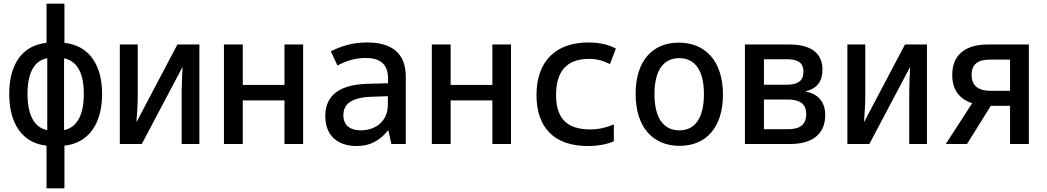

<svg xmlns="http://www.w3.org/2000/svg" viewBox="-20 -780 5670 1040"><path d="M232 240H329V9C460 -5 533 -110 533 -271C533 -432 460 -534 329 -548V-760H232V-548C101 -534 30 -433 30 -271C30 -110 101 -5 232 9ZM129 -271C129 -382 163 -451 236 -465V-75C163 -89 129 -162 129 -271ZM434 -271C434 -163 401 -91 327 -75V-464C401 -449 434 -380 434 -271Z M629 0H748L969 -418C967 -382 964 -321 964 -279V0H1060V-539H941L719 -118C721 -152 726 -214 726 -252V-539H629Z M1193 0H1295V-236H1521V0H1622V-539H1521V-320H1295V-539H1193Z M1912 11C1981 11 2036 -16 2081 -73H2084L2100 0H2178V-364C2178 -490 2105 -550 1968 -550C1888 -550 1828 -530 1772 -502L1808 -425C1855 -451 1906 -466 1961 -466C2034 -466 2082 -437 2082 -354V-329L1971 -326C1823 -322 1742 -267 1742 -151C1742 -45 1809 11 1912 11ZM1934 -74C1879 -74 1840 -99 1840 -156C1840 -219 1887 -253 1997 -256L2081 -259V-214C2081 -119 2010 -74 1934 -74Z M2319 0H2421V-236H2647V0H2748V-539H2647V-320H2421V-539H2319Z M3164 11C3218 11 3268 2 3305 -15V-106C3262 -88 3220 -79 3178 -79C3050 -79 2992 -139 2992 -266C2992 -394 3050 -461 3170 -461C3212 -461 3242 -453 3284 -433L3316 -517C3276 -539 3224 -550 3167 -550C2990 -550 2886 -448 2886 -265C2886 -87 2984 11 3164 11Z M3661 10C3805 10 3896 -90 3896 -268C3896 -452 3798 -549 3657 -549C3514 -549 3423 -450 3423 -272C3423 -90 3517 10 3661 10ZM3660 -74C3570 -74 3525 -147 3525 -270C3525 -393 3570 -465 3659 -465C3748 -465 3793 -394 3793 -270C3793 -147 3749 -74 3660 -74Z M4015 0H4260C4389 0 4450 -61 4450 -157C4450 -229 4409 -273 4346 -283V-286C4404 -300 4435 -338 4435 -402C4435 -498 4365 -539 4256 -539H4015ZM4118 -321V-459H4245C4304 -459 4332 -438 4332 -392C4332 -342 4302 -321 4240 -321ZM4118 -80V-241H4245C4311 -241 4347 -219 4347 -162C4347 -102 4310 -80 4247 -80Z M4570 0H4689L4910 -418C4908 -382 4905 -321 4905 -279V0H5001V-539H4882L4660 -118C4662 -152 4667 -214 4667 -252V-539H4570Z M5103 0H5218L5347 -207H5451V0H5553V-539H5332C5209 -539 5138 -483 5138 -375C5137 -296 5176 -243 5246 -221ZM5348 -288C5279 -288 5243 -315 5243 -375C5243 -431 5276 -457 5341 -457H5451V-288Z"/></svg>

Font: Noto Sans Mono SemiCondensed Medium
Style: Regular
Weight: 500
Width: 4
Designer: Monotype Design Team
Foundry: Monotype Imaging Inc.
Version: Version 2.014